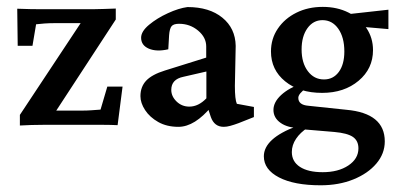

<svg xmlns="http://www.w3.org/2000/svg" viewBox="-20 -368 1177 566"><path d="M127.4 -13.7 124 -42H224.1Q237.3 -42 250.5 -43Q263.7 -43.9 276.4 -44.9L296.4 -112.8H341.3L326.7 1Q307.1 0 286.4 0Q265.6 0 249.5 0H106Q89.8 0 72.5 0.5Q55.2 1 38.6 2V-29.3L235.8 -327.1L235.4 -299.8H143.1Q125.5 -299.8 111.8 -298.8Q98.1 -297.9 86.4 -296.4L75.7 -232.9H32.2L30.8 -342.3Q50.8 -341.3 71.3 -341.1Q91.8 -340.8 107.4 -340.8H252.9Q269.5 -340.8 286.6 -341.6Q303.7 -342.3 321.3 -342.8V-310.5Z M505.9 5.9Q471.7 5.9 446.5 -8.3Q421.4 -22.5 407.7 -43.5Q394 -64.5 394 -84.5Q394 -112.3 411.1 -130.4Q428.2 -148.4 466.3 -160.2L587.9 -198.2V-231Q587.9 -257.8 564 -277.8Q540 -297.9 507.8 -297.9Q491.7 -297.9 485.8 -290.8Q480 -283.7 478.5 -264.2L476.1 -222.7Q441.4 -214.8 418.7 -224.6Q396 -234.4 396 -256.8Q396 -275.4 419.4 -294.9Q442.9 -314.5 474.9 -329.1Q506.8 -343.8 532.7 -347.2Q597.2 -347.2 635.5 -315.9Q673.8 -284.7 674.8 -232.9L672.4 -114.7Q672.4 -74.7 678.2 -62L728.5 -52.7V-22.9L683.1 -4.9Q669.9 0 659.2 2.9Q648.4 5.9 639.6 5.9Q611.8 5.9 601.6 -22.9L590.3 -57.1L604.5 -55.2Q554.2 5.9 505.9 5.9ZM538.1 -53.7Q564.9 -53.7 588.4 -78.1V-157.2L520.5 -141.6Q484.9 -134.3 484.9 -103Q484.9 -84 500.5 -68.8Q516.1 -53.7 538.1 -53.7Z M925.3 178.2Q847.2 178.2 802.5 155Q757.8 131.8 757.8 92.8Q757.8 40 855 3.9L887.2 8.3Q865.2 22.5 852.8 41Q840.3 59.6 840.3 80.1Q840.3 108.4 864.3 124Q888.2 139.6 931.2 139.6Q977.1 139.6 1006.8 119.9Q1036.6 100.1 1036.6 69.3Q1036.6 46.9 1020.3 35.6Q1003.9 24.4 965.3 21L872.6 13.2L863.8 9.3Q828.6 9.3 807.4 -5.6Q786.1 -20.5 786.1 -43.9Q786.1 -66.9 808.8 -87.9Q831.5 -108.9 871.6 -123L883.3 -108.9Q859.4 -91.8 859.4 -79.6Q859.4 -58.6 889.2 -56.2L1001 -44.4Q1114.3 -34.2 1114.3 48.8Q1114.3 85 1089.4 114.3Q1064.5 143.6 1021.7 160.9Q979 178.2 925.3 178.2ZM929.7 -94.2Q862.3 -94.2 820.6 -128.2Q778.8 -162.1 778.8 -216.3Q778.8 -253.9 799.1 -283.7Q819.3 -313.5 853.8 -330.6Q888.2 -347.7 931.6 -347.7Q974.1 -347.7 1007.6 -330.8Q1041 -314 1060.3 -285.2Q1079.6 -256.3 1079.6 -220.2Q1079.6 -165.5 1037.1 -129.9Q994.6 -94.2 929.7 -94.2ZM935.1 -133.8Q962.4 -133.8 978.8 -156Q995.1 -178.2 995.1 -216.3Q995.1 -257.8 977.3 -283.2Q959.5 -308.6 930.7 -308.6Q903.3 -308.6 886.2 -284.7Q869.1 -260.7 869.1 -222.2Q869.1 -182.6 887.5 -158.2Q905.8 -133.8 935.1 -133.8ZM1125 -282.2 1023.9 -291 997.1 -325.2 1125 -339.4Z"/></svg>

Font: Lateef Medium
Style: Regular
Weight: 500
Designer: SIL International
Foundry: SIL International
Version: Version 4.200